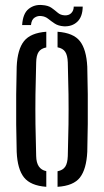

<svg xmlns="http://www.w3.org/2000/svg" viewBox="-20 -732 411 759"><path d="M46 -131.5Q44.5 -181.5 44 -240.2Q43.5 -299 44 -358.2Q44.5 -417.5 46 -468.5Q49 -537 75 -569.5Q101 -602 163 -606.5V-544.5Q142 -540.5 132.8 -526.8Q123.5 -513 123 -485Q121 -417.5 120.2 -358.8Q119.5 -300 120.2 -241Q121 -182 123 -115Q124 -63 163 -55.5V6.5Q101 2 75 -30.5Q49 -63 46 -131.5ZM207.5 6.5V-55Q228.5 -59 237.8 -73Q247 -87 248 -115Q250 -182.5 250.8 -241.2Q251.5 -300 250.8 -358.8Q250 -417.5 248 -485Q247 -513.5 237.8 -527.2Q228.5 -541 207.5 -545V-606.5Q270.5 -602 296 -569.2Q321.5 -536.5 325 -468.5Q326.5 -418.5 327 -359.8Q327.5 -301 327 -241.8Q326.5 -182.5 325 -131.5Q321.5 -63 296 -30.2Q270.5 2.5 207.5 6.5ZM271.5 -706H307Q306.5 -666 285.8 -646.2Q265 -626.5 232.5 -628Q210.5 -629.5 196.5 -638.8Q182.5 -648 170.8 -657.5Q159 -667 143.5 -668.5Q129.5 -670.5 117 -662.5Q104.5 -654.5 102.5 -633H67.5Q70.5 -679 93.5 -697Q116.5 -715 147 -712Q170.5 -710.5 184 -700.8Q197.5 -691 208.2 -681.8Q219 -672.5 234 -671.5Q251.5 -670 261.5 -680Q271.5 -690 271.5 -706Z"/></svg>

Font: Big Shoulders Stencil Display Medium
Style: Regular
Weight: 500
Designer: Patric King
Foundry: XO Type Co
Version: Version 1.000